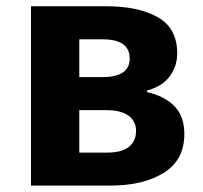

<svg xmlns="http://www.w3.org/2000/svg" viewBox="-20 -582 637 602"><path d="M535.6 -414.6Q535.6 -374.4 512.1 -342.7Q488.6 -311 441 -298V-293.2Q496.4 -280.6 527.2 -248.7Q558 -216.8 558 -161.8Q558 -80.2 493.4 -40.1Q428.8 0 325.4 0H77.2V-562.4H311.8Q414.8 -562.4 475.2 -527.8Q535.6 -493.2 535.6 -414.6ZM386.6 -398.4Q386.6 -458.6 302.8 -458.6H228.6V-340.2H301.2Q386.6 -340.2 386.6 -398.4ZM406.6 -172Q406.6 -201.6 383.2 -219.1Q359.8 -236.6 313.8 -236.6H228.6V-103.6H316.2Q362.4 -103.6 384.5 -121.8Q406.6 -140 406.6 -172Z"/></svg>

Font: 寒蝉端黑体 Light
Style: Regular
Weight: 300
Designer: ChillDuanSans {Warren2060}; 
Source Han Sans {Ryoko NISHIZUKA 西塚涼子 (kana, bopomofo & ideographs); Paul D. Hunt (Latin, G
Foundry: ChillType&Adobe
Version: Version 1.300;Glyphs 3.3 (3306)